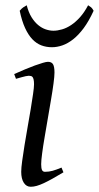

<svg xmlns="http://www.w3.org/2000/svg" viewBox="-20 -693 377 733"><path d="M222.2 -35.2Q199.2 -21.5 180.9 -11.2Q162.6 -1 147.5 6.1Q132.3 13.2 120.1 16.6Q107.9 20 97.2 20Q80.6 20 70.8 4.6Q61 -10.7 61 -37.1Q61 -51.8 64.7 -78.9Q68.4 -106 73.7 -138.9Q79.1 -171.9 85.4 -207.8Q91.8 -243.7 97.2 -276.1Q102.5 -308.6 106.2 -334Q109.9 -359.4 109.9 -371.1Q109.9 -382.3 108.4 -388.9Q106.9 -395.5 104.5 -398.7Q102.1 -401.9 98.1 -402.8Q94.2 -403.8 89.8 -403.8Q85.9 -403.8 77.9 -402.1Q69.8 -400.4 61.5 -397.9Q52.2 -395.5 41 -392.1L34.2 -410.2Q54.7 -419.4 75 -428Q95.2 -436.5 112.8 -442.9Q130.4 -449.2 143.6 -453.1Q156.7 -457 163.1 -457Q176.8 -457 182.4 -447.8Q188 -438.5 188 -416Q188 -401.9 184.3 -374.3Q180.7 -346.7 174.8 -312.5Q168.9 -278.3 162.6 -241Q156.2 -203.6 150.4 -169.4Q144.5 -135.3 140.9 -107.7Q137.2 -80.1 137.2 -65.9Q137.2 -50.8 140.4 -43.9Q143.6 -37.1 151.9 -37.1Q167 -37.1 180.9 -41Q194.8 -44.9 214.8 -53.2ZM337.4 -651.9Q319.3 -612.3 299.6 -585.7Q279.8 -559.1 259.3 -543Q238.8 -526.9 218.3 -519.8Q197.8 -512.7 178.2 -512.7Q156.7 -512.7 137.9 -519.8Q119.1 -526.9 103.5 -543.2Q87.9 -559.6 75.7 -586.2Q63.5 -612.8 55.2 -651.9Q62 -660.2 68.4 -664.6Q74.7 -668.9 82 -672.9Q88.9 -646 100.3 -627.4Q111.8 -608.9 125.7 -597.4Q139.6 -585.9 154.8 -580.8Q169.9 -575.7 184.1 -575.7Q199.2 -575.7 216.8 -580.8Q234.4 -585.9 251.7 -597.4Q269 -608.9 285.6 -627.4Q302.2 -646 316.4 -672.9Q323.2 -668.9 327.9 -665Q332.5 -661.1 337.4 -651.9Z"/></svg>

Font: Gentium Basic
Style: Italic
Weight: 400
Italic angle: -8°
Designer: J. Victor Gaultney and Annie Olsen
Foundry: SIL International
Version: Version 1.102; 2013; Maintenance release